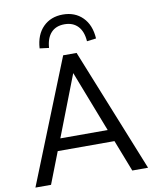

<svg xmlns="http://www.w3.org/2000/svg" viewBox="-100 -1025 888 1100"><g transform="rotate(-10 343.5 -474.5)"><path d="M15.6 0 303.7 -718.8H381.8L670.9 0H579.1L507.8 -183.6H177.7L106.4 0ZM177.7 -781.2Q182.6 -860.4 227.1 -904.8Q271.5 -949.2 341.8 -949.2Q412.1 -949.2 456.5 -904.8Q501 -860.4 505.9 -781.2L452.1 -774.4Q448.2 -832 419.4 -862.3Q390.6 -892.6 341.8 -892.6Q292 -892.6 263.7 -862.3Q235.4 -832 231.4 -774.4ZM205.1 -252.9H480.5L342.8 -608.4Z"/></g></svg>

Font: Min Sans
Style: Regular
Weight: 400
Designer: Jinseong-Kim, NotoSansCJK, Nunito
Foundry: Jinseong-Kim
Version: Version 1.400;Glyphs 3.1.2 (3151)